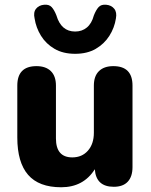

<svg xmlns="http://www.w3.org/2000/svg" viewBox="-20 -779 635 810"><path d="M297 -552Q246 -552 210 -573Q174 -594 153 -628Q132 -662 126 -701Q120 -727 132 -742Q144 -757 166 -759Q187 -761 198 -749Q209 -737 218 -714Q238 -646 297 -646Q326 -646 346.5 -663Q367 -680 376 -714Q385 -737 396 -749Q407 -761 428 -759Q450 -757 462 -742Q474 -727 469 -701Q463 -662 441.5 -628Q420 -594 384 -573Q348 -552 297 -552ZM238 11Q144 11 98.5 -41.5Q53 -94 53 -199V-418Q53 -500 134 -500Q173 -500 194.5 -479Q216 -458 216 -418V-195Q216 -115 285 -115Q326 -115 351 -143.5Q376 -172 376 -219V-418Q376 -458 397.5 -479Q419 -500 458 -500Q539 -500 539 -418V-74Q539 -34 519 -12.5Q499 9 460 9Q385 9 380 -65Q332 11 238 11Z"/></svg>

Font: Chiron GoRound TC EB
Style: Regular
Weight: 700
Designer: Ryoko NISHIZUKA 西塚涼子 (kana, bopomofo & ideographs); Paul D. Hunt (Latin, Greek & Cyrillic); Sandoll Communications 산돌커뮤니
Foundry: Adobe
Version: Version 1.000;hotconv 1.1.1;makeotfexe 2.6.0